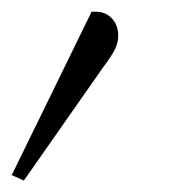

<svg xmlns="http://www.w3.org/2000/svg" viewBox="-27 -112 310 331"><path d="M-6.8 189.9 130.9 -91.8H138.2Q155.3 -91.8 166 -80.1Q176.8 -68.4 176.8 -50.8Q176.8 -38.1 171.1 -26.9Q165.5 -15.6 150.9 3.9L14.2 199.2Z"/></svg>

Font: Dihjauti S
Style: Bold Italic
Weight: 700
Italic angle: -9°
Designer: T. Christopher White
Version: Version 3.0.0